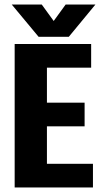

<svg xmlns="http://www.w3.org/2000/svg" viewBox="-20 -831 449 851"><path d="M188 -271V-105H392V0H45V-636H384V-531H188V-376H355V-271ZM285 -668H151L32 -811H165L218 -738L271 -811H403Z"/></svg>

Font: Teko SemiBold
Style: Regular
Weight: 600
Designer: Manushi Parikh, Jonny Pinhorn
Foundry: Indian Type Foundry
Version: Version 1.106;PS 1.0;hotconv 1.0.78;makeotf.lib2.5.61930; tt